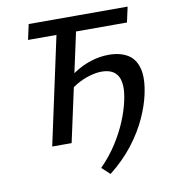

<svg xmlns="http://www.w3.org/2000/svg" viewBox="-92 -738 909 1013"><g transform="rotate(-10 362.5 -231.0)"><path d="M418 196 375 156Q427 103 463 46.5Q499 -10 522 -65.5Q545 -121 556 -172Q575 -258 552 -301Q529 -344 464 -344Q435 -344 398 -333Q361 -322 326.5 -301.5Q292 -281 268 -252L243 -291Q283 -335 328.5 -365Q374 -395 422 -410Q470 -425 517 -425Q577 -425 617.5 -401Q658 -377 672 -323.5Q686 -270 667 -184Q655 -128 625 -62Q595 4 544 70.5Q493 137 418 196ZM140 0 282 -658H387L244 0ZM112 -576 130 -658H660L642 -576Z"/></g></svg>

Font: Ysabeau Office SemiBold
Style: Italic
Weight: 600
Italic angle: -12°
Designer: Christian Thalmann (Catharsis Fonts)
Version: Version 2.001;gftools[0.9.30]; featfreeze: tnum,lnum,ss02